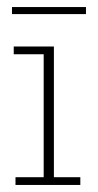

<svg xmlns="http://www.w3.org/2000/svg" viewBox="-20 -525 277 545"><path d="M24 0V-22H104V-371H19V-393H133V-22H208V0ZM14 -485V-505H224V-485Z"/></svg>

Font: Rokkitt SemiBold Thin
Style: Regular
Weight: 250
Version: Version 3.103